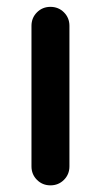

<svg xmlns="http://www.w3.org/2000/svg" viewBox="-20 -565 288 563"><path d="M72.3 -77.1V-489.3Q72.3 -512.7 88.4 -528.8Q104.5 -544.9 127.9 -544.9Q151.4 -544.9 167.5 -528.8Q183.6 -512.7 183.6 -489.3V-77.1Q183.6 -53.7 167.5 -37.6Q151.4 -21.5 127.9 -21.5Q104.5 -21.5 88.4 -37.6Q72.3 -53.7 72.3 -77.1Z"/></svg>

Font: Gen Jyuu Gothic Medium
Style: Regular
Weight: 500
Designer: [Source Han Sans]
Ryoko NISHIZUKA  (kana & ideographs); Paul D. Hunt (Latin, Greek & Cyrillic); Wenlong ZHANG  (bopomofo
Version: Version 1.002.20150607